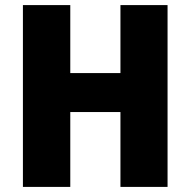

<svg xmlns="http://www.w3.org/2000/svg" viewBox="-20 -734 748 754"><path d="M638 0V-714H453V-447H256V-714H70V0H256V-294H453V0Z"/></svg>

Font: Noto Sans Armenian SemiCondensed Black
Style: Regular
Weight: 900
Width: 4
Designer: Monotype Design Team
Foundry: Monotype Imaging Inc.
Version: Version 2.008